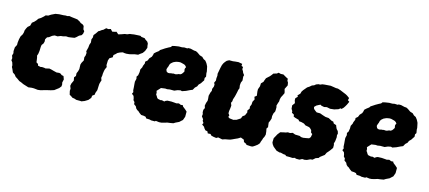

<svg xmlns="http://www.w3.org/2000/svg" viewBox="-47 -896 2893 1295"><g transform="rotate(15 1400.0 -248.0)"><path d="M171 20 162 17 133 8 116 0 102 -5 84 -18 71 -26 61 -39 45 -50 35 -73 29 -84V-96L23 -115L14 -127L16 -142L10 -159L15 -176L12 -190L14 -217L24 -236V-253L27 -277L32 -298L43 -316L47 -331L48 -344L54 -359L61 -372L76 -385L82 -407L96 -418L108 -431L117 -444L133 -454L150 -469L159 -479L176 -482L193 -493L220 -506L246 -510L274 -511L291 -513L301 -512L315 -516L332 -513L358 -510L373 -508L395 -496L399 -491L417 -484L425 -476L429 -454L438 -443L435 -425L428 -413L412 -405L396 -390L386 -383L361 -379L345 -377L329 -378L310 -373L293 -371L273 -363L253 -364L239 -358L233 -354L219 -343L206 -338L197 -322L198 -306L194 -292L184 -279L182 -266L181 -237L178 -216L173 -201L176 -192L179 -173L181 -157L194 -149L197 -138L216 -134L225 -136L241 -135L251 -133L276 -139L291 -136L309 -131L330 -126L348 -128L359 -125L367 -118L381 -115L389 -93L384 -70L387 -58L386 -44L374 -29L345 -7L323 0L297 6L272 13L254 18L237 20L210 17H195Z M506 18 491 13 477 11 469 5 454 -4 448 -29 449 -45 442 -63 445 -79 456 -103 452 -125 462 -137 461 -156 468 -172 472 -188 471 -219 475 -232 486 -252 484 -274 489 -286 491 -306 486 -316 493 -344 495 -364 501 -381 499 -403 505 -417V-434L518 -450L530 -468L538 -472L550 -481L560 -486L576 -501L591 -499L607 -504L621 -489L640 -493L649 -496L665 -482L685 -488L707 -496L723 -498L740 -505L749 -506L768 -509L804 -511H813L820 -506L844 -503L852 -495L867 -485L874 -473L875 -461L878 -445L869 -421L857 -404L840 -392L830 -384L807 -381L785 -375L771 -372L751 -370L735 -371L727 -373L708 -367L692 -359L681 -348L670 -339L669 -323L649 -311L643 -294L642 -261L647 -249L639 -231L636 -219L633 -198V-187L630 -169L636 -153L632 -141L628 -126L627 -107L626 -82L618 -60L617 -48L602 -37L600 -21L585 -3L572 5L562 11L541 19L535 18Z M1029 21 1018 18 994 17 987 7 973 4 955 3 941 -7 929 -18 922 -21 912 -30 905 -44 890 -55 889 -69 879 -80 877 -93 872 -108 858 -119 864 -132 860 -144 859 -164 857 -187 856 -203 861 -224 858 -239 866 -250 870 -273V-292L879 -309L881 -320L889 -339L888 -351L902 -363L909 -380L923 -395L928 -409L930 -420L943 -432L959 -444L965 -453L979 -462L994 -472L1015 -484L1029 -491L1037 -501L1055 -505L1081 -509H1103L1118 -512L1139 -511L1146 -515H1162L1187 -509L1201 -508L1213 -502L1223 -495L1233 -488L1252 -482L1264 -470L1278 -463L1289 -449L1294 -440L1300 -428L1304 -409L1307 -394V-383L1311 -359L1304 -349L1305 -332L1298 -322L1289 -308L1276 -295L1270 -281L1257 -269L1247 -251L1230 -244L1205 -232L1179 -223L1169 -226L1149 -222L1128 -213H1113H1097L1079 -210L1066 -211L1037 -207L1026 -195L1013 -181L1017 -169V-156L1023 -148L1030 -136L1036 -131L1056 -127L1064 -129L1082 -125L1089 -131L1101 -136L1129 -137L1155 -135L1163 -134L1181 -138L1195 -132L1210 -133L1213 -125L1232 -110L1245 -98V-84V-62L1236 -37L1228 -30L1215 -18L1192 -7L1179 1L1156 5L1139 7L1123 12L1100 18L1084 19L1061 16L1055 21ZM1057 -318H1065L1078 -321H1084L1093 -323L1108 -322L1119 -325L1128 -329L1139 -330L1148 -336L1154 -344L1161 -355L1158 -371L1160 -379L1164 -386L1158 -394L1150 -400L1141 -403L1133 -405L1121 -408H1109L1092 -405L1084 -402L1071 -396L1064 -390L1057 -384L1051 -374L1048 -361L1044 -352L1040 -339L1042 -331L1047 -322Z M1484 22 1463 19 1448 15 1440 6 1421 7 1415 -6 1400 -9 1390 -21 1385 -30 1369 -41 1375 -53 1366 -66V-77L1353 -94L1355 -110L1351 -122V-139L1358 -153L1353 -169L1357 -189L1363 -205V-218L1361 -240L1367 -264L1373 -277L1372 -291L1379 -308L1380 -323L1374 -334L1382 -352L1381 -367L1383 -386L1381 -399L1384 -415L1389 -442L1394 -463L1401 -478L1409 -489L1418 -499L1433 -507H1459L1474 -509L1485 -510L1497 -511L1524 -506L1523 -492L1535 -487L1534 -472L1542 -459L1546 -449L1556 -436L1553 -425L1554 -411L1555 -398L1548 -382L1546 -363L1549 -342L1544 -330L1541 -314L1537 -296L1533 -280L1526 -259L1525 -245L1519 -233L1526 -215L1524 -195L1521 -176V-160L1530 -148L1526 -136L1537 -129L1564 -126L1585 -132L1604 -144L1611 -149L1617 -165L1632 -176L1642 -199L1639 -211L1651 -228L1649 -241L1656 -258L1657 -277L1667 -296L1661 -313L1675 -324L1673 -339L1671 -355V-369L1679 -391L1680 -412L1694 -426L1697 -436L1704 -454L1716 -465L1726 -474L1736 -486L1744 -497L1767 -504L1777 -512L1793 -508L1811 -509L1821 -503L1835 -495L1847 -489L1848 -475L1855 -464L1858 -445L1844 -417L1849 -399L1851 -389L1842 -370L1835 -357L1831 -342L1830 -325L1826 -315L1820 -294L1823 -284V-265L1822 -253L1814 -238L1810 -218L1811 -201L1805 -183L1799 -170L1801 -153L1803 -139L1795 -127L1799 -107L1801 -86L1796 -69L1790 -58L1787 -47L1781 -32L1778 -20L1767 -7L1751 5L1737 14L1726 16L1692 14L1691 9L1672 0L1667 -15L1644 -24L1626 -13L1608 -5L1591 3L1579 8L1566 11L1544 15L1526 21L1496 15Z M1900 0 1885 -12 1873 -22 1863 -36 1858 -48 1859 -77 1868 -93 1876 -108 1891 -127 1917 -133 1928 -135 1941 -140 1956 -139 1974 -145 1992 -138 2025 -137 2035 -132 2050 -131 2069 -134 2090 -138 2099 -149 2103 -171 2093 -178 2089 -195 2077 -207 2069 -211 2043 -216 2031 -225 2012 -230 1994 -232 1990 -240 1962 -248 1951 -253 1950 -265 1933 -275V-285L1924 -300L1922 -323L1936 -342L1930 -361V-375L1944 -389L1939 -397L1955 -414L1959 -429L1967 -441L1983 -460L1988 -466L2002 -475L2016 -487L2030 -492L2041 -501L2057 -507H2068L2082 -513L2098 -515L2139 -518L2159 -515L2177 -512H2191L2210 -506L2234 -496L2251 -489L2262 -483L2280 -470L2276 -454L2288 -446L2278 -424L2270 -410L2262 -398L2250 -386L2242 -388L2231 -379L2212 -373L2203 -370L2175 -367L2151 -372L2133 -368L2113 -372L2106 -377L2095 -372L2080 -364L2067 -351L2071 -338L2084 -327L2094 -320H2118L2140 -312L2159 -306L2182 -304L2207 -291L2218 -289L2225 -277L2243 -271L2247 -260L2253 -247L2264 -235L2269 -219L2266 -206L2268 -193L2265 -165L2260 -148L2263 -138V-117L2248 -96L2229 -74L2221 -57L2213 -51L2192 -35L2187 -27L2167 -20L2150 -5L2134 -3L2113 7L2097 10L2081 9L2064 18H2038L2033 14L2015 19L1997 18H1972L1963 11L1949 10L1930 5L1922 6Z M2498 21 2487 18 2463 17 2456 7 2442 4 2424 3 2410 -7 2398 -18 2391 -21 2381 -30 2374 -44 2359 -55 2358 -69 2348 -80 2346 -93 2341 -108 2327 -119 2333 -132 2329 -144 2328 -164 2326 -187 2325 -203 2330 -224 2327 -239 2335 -250 2339 -273V-292L2348 -309L2350 -320L2358 -339L2357 -351L2371 -363L2378 -380L2392 -395L2397 -409L2399 -420L2412 -432L2428 -444L2434 -453L2448 -462L2463 -472L2484 -484L2498 -491L2506 -501L2524 -505L2550 -509H2572L2587 -512L2608 -511L2615 -515H2631L2656 -509L2670 -508L2682 -502L2692 -495L2702 -488L2721 -482L2733 -470L2747 -463L2758 -449L2763 -440L2769 -428L2773 -409L2776 -394V-383L2780 -359L2773 -349L2774 -332L2767 -322L2758 -308L2745 -295L2739 -281L2726 -269L2716 -251L2699 -244L2674 -232L2648 -223L2638 -226L2618 -222L2597 -213H2582H2566L2548 -210L2535 -211L2506 -207L2495 -195L2482 -181L2486 -169V-156L2492 -148L2499 -136L2505 -131L2525 -127L2533 -129L2551 -125L2558 -131L2570 -136L2598 -137L2624 -135L2632 -134L2650 -138L2664 -132L2679 -133L2682 -125L2701 -110L2714 -98V-84V-62L2705 -37L2697 -30L2684 -18L2661 -7L2648 1L2625 5L2608 7L2592 12L2569 18L2553 19L2530 16L2524 21ZM2526 -318H2534L2547 -321H2553L2562 -323L2577 -322L2588 -325L2597 -329L2608 -330L2617 -336L2623 -344L2630 -355L2627 -371L2629 -379L2633 -386L2627 -394L2619 -400L2610 -403L2602 -405L2590 -408H2578L2561 -405L2553 -402L2540 -396L2533 -390L2526 -384L2520 -374L2517 -361L2513 -352L2509 -339L2511 -331L2516 -322Z"/></g></svg>

Font: Winky Rough
Style: Bold Italic
Weight: 700
Italic angle: -8.97852°
Designer: Simon Atzbach
Foundry: typofactur
Version: Version 1.206; ttfautohint (v1.8.4.7-5d5b)